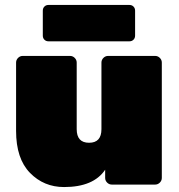

<svg xmlns="http://www.w3.org/2000/svg" viewBox="-20 -746 724 776"><path d="M45 -217V-493Q45 -504 53 -512Q61 -520 72 -520H263Q274 -520 282 -512Q290 -504 290 -493V-224Q290 -169 340 -169Q390 -169 390 -224V-493Q390 -504 398 -512Q406 -520 417 -520H607Q618 -520 626 -512Q634 -504 634 -493V-27Q634 -16 626 -8Q618 0 607 0H432Q421 0 413 -8Q405 -16 405 -27V-60Q358 10 239 10Q157 10 101 -47.5Q45 -105 45 -217ZM176 -726H503Q513 -726 519.5 -719.5Q526 -713 526 -703V-602Q526 -592 519.5 -585.5Q513 -579 503 -579H176Q166 -579 159.5 -585.5Q153 -592 153 -602V-703Q153 -713 159.5 -719.5Q166 -726 176 -726Z"/></svg>

Font: Rubik One
Style: Regular
Weight: 400
Designer: Hubert and Fischer with Elvire Volk Leonovitch
Foundry: Hubert and Fischer with Elvire Volk Leonovitch
Version: Version 1.001